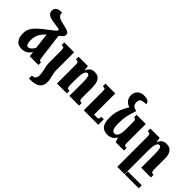

<svg xmlns="http://www.w3.org/2000/svg" viewBox="28 -1651 2762 2762"><g transform="rotate(45 1409.0 -270.0)"><path d="M508 -53V0H330L322 -75H320Q294 -33 257.5 -12Q221 9 169 9Q97 9 62.5 -38Q28 -85 28 -160Q28 -213 45.5 -253.5Q63 -294 111.5 -343Q160 -392 256 -463Q296 -493 320 -513Q344 -533 350 -540.5Q356 -548 356 -556Q356 -564 351.5 -568Q347 -572 329 -575.5Q311 -579 268 -584Q198 -592 160.5 -604.5Q123 -617 107 -637.5Q91 -658 91 -693Q91 -774 215 -774Q215 -745 225 -726Q235 -707 263 -693Q291 -679 343 -668Q407 -654 435.5 -644Q464 -634 473.5 -622.5Q483 -611 483 -591Q483 -574 479 -563.5Q475 -553 461 -539Q447 -525 416 -500L466 -104Q469 -80 474 -69.5Q479 -59 486 -56Q493 -53 508 -53ZM311 -147 282 -393Q222 -338 199 -288.5Q176 -239 176 -172Q176 -74 220 -74Q242 -74 262.5 -90.5Q283 -107 311 -147Z M593 -363Q593 -397 590 -412.5Q587 -428 578.5 -433.5Q570 -439 550 -439H542V-492H742V-141Q742 -103 746.5 -74.5Q751 -46 760 -13Q768 16 771.5 36Q775 56 775 82Q775 158 725.5 196Q676 234 566 234H549V174H555Q626 174 626 87Q626 63 622.5 43.5Q619 24 612 -7Q603 -43 598 -72Q593 -101 593 -141Z M1335 0H1137V-281Q1137 -351 1127.5 -384Q1118 -417 1092 -417Q1063 -417 1048.5 -373Q1034 -329 1034 -260V-123Q1034 -92 1038.5 -77.5Q1043 -63 1053.5 -58Q1064 -53 1086 -53V0H885V-370Q885 -400 881 -414.5Q877 -429 866 -434Q855 -439 832 -439V-492H1022L1031 -418H1035Q1051 -457 1078.5 -479.5Q1106 -502 1156 -502Q1222 -502 1254 -455.5Q1286 -409 1286 -310V-128Q1286 -93 1289.5 -78Q1293 -63 1303 -58Q1313 -53 1335 -53ZM1725 0H1430V-390Q1430 -412 1427 -422Q1424 -432 1415.5 -435.5Q1407 -439 1389 -439H1379V-492H1579V-61H1632Q1658 -61 1666.5 -71Q1675 -81 1675 -112H1725Z M2249 -53V0H2079L2055 -70H2051Q2034 -33 1999.5 -12Q1965 9 1919 9Q1837 9 1801.5 -39Q1766 -87 1766 -189Q1766 -271 1789 -340.5Q1812 -410 1864 -495Q1812 -509 1784 -546Q1756 -583 1756 -635Q1756 -690 1793.5 -727.5Q1831 -765 1895 -765Q2000 -765 2003 -697Q1952 -697 1926 -688Q1900 -679 1891.5 -662.5Q1883 -646 1883 -620Q1883 -581 1900.5 -559.5Q1918 -538 1969 -528V-514Q1938 -427 1926 -365Q1914 -303 1914 -220Q1914 -145 1929 -110Q1944 -75 1978 -75Q2012 -75 2032 -114Q2052 -153 2052 -227V-372Q2052 -402 2048.5 -416Q2045 -430 2037 -435Q2029 -440 2013 -440V-492H2200V-120Q2200 -86 2203 -73.5Q2206 -61 2215 -57Q2224 -53 2249 -53Z M2796 -53V0H2598V-281Q2598 -350 2588.5 -383.5Q2579 -417 2553 -417Q2524 -417 2509.5 -373Q2495 -329 2495 -260V234H2346V-370Q2346 -400 2342 -414.5Q2338 -429 2327 -434Q2316 -439 2293 -439V-492H2483L2492 -418H2496Q2512 -457 2539.5 -479.5Q2567 -502 2617 -502Q2682 -502 2714.5 -459.5Q2747 -417 2747 -335V-123Q2747 -92 2751.5 -77.5Q2756 -63 2766 -58Q2776 -53 2796 -53ZM2501 173H2783V234H2501Z"/></g></svg>

Font: Noto Serif Armenian Bold Cond
Style: Regular
Weight: 700
Width: 3
Designer: Monotype Design team
Foundry: Monotype Imaging Inc.
Version: Version 1.000